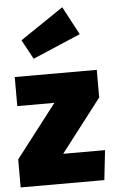

<svg xmlns="http://www.w3.org/2000/svg" viewBox="-58 -889 548 928"><g transform="rotate(-5 216.0 -425.0)"><path d="M420 -534V-400L223 -144H426L410 0H4V-136L202 -393H22V-534ZM280 -850 353 -713 121 -614 70 -708Z"/></g></svg>

Font: Fira Sans Condensed Black
Style: Regular
Weight: 900
Width: 3
Designer: Carrois Corporate & Edenspiekermann AG
Foundry: Carrois Corporate GbR & Edenspiekermann AG
Version: Version 4.203